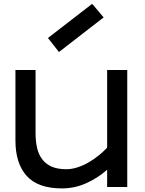

<svg xmlns="http://www.w3.org/2000/svg" viewBox="-20 -998 775 1026"><path d="M472.5 -977.5 533.8 -905 295 -720 236.2 -795ZM170 -287.5Q170 -243.8 178.1 -208.1Q186.2 -172.5 205.6 -146.9Q225 -121.2 256.2 -107.5Q287.5 -93.8 333.8 -93.8Q363.8 -93.8 394.4 -103.8Q425 -113.8 453.1 -130Q481.2 -146.2 506.9 -166.9Q532.5 -187.5 552.5 -208.8V-623.8H660V1.2H552.5V-91.2Q507.5 -50 444.4 -20.6Q381.2 8.8 311.2 8.8Q182.5 8.8 122.5 -58.1Q62.5 -125 62.5 -247.5V-623.8H170Z"/></svg>

Font: Abordage
Style: Regular
Weight: 400
Designer: Ange Degheest & Eugénie Bidaut
Foundry: Velvetyne Type Foundry
Version: Version 1.000;FEAKit 1.0